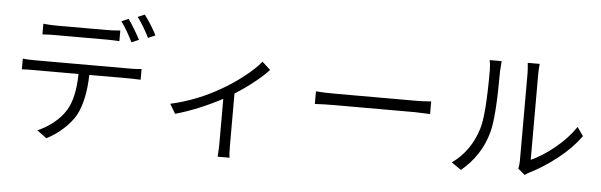

<svg xmlns="http://www.w3.org/2000/svg" viewBox="-54 -1043 4109 1313"><g transform="rotate(5 2000.0 -386.5)"><path d="M867.2 -672.9 817.4 -651.4Q777.3 -733.4 736.3 -789.1L784.2 -809.6Q825.2 -752 867.2 -672.9ZM642.6 -655.3H294.9Q244.1 -655.3 206.1 -652.3V-725.6Q252.9 -720.7 293.9 -720.7H642.6Q687.5 -720.7 734.4 -725.6V-652.3Q690.4 -655.3 642.6 -655.3ZM171.9 -471.7H826.2Q870.1 -471.7 902.3 -475.6V-402.3Q859.4 -404.3 826.2 -404.3H549.8Q544.9 -229.5 491.2 -127Q462.9 -76.2 410.2 -27.8Q357.4 20.5 294.9 52.7L228.5 3.9Q288.1 -21.5 338.9 -62.5Q389.6 -103.5 418.9 -151.4Q472.7 -237.3 475.6 -404.3H171.9Q114.3 -404.3 86.9 -402.3V-475.6Q123 -471.7 171.9 -471.7ZM844.7 -828.1 891.6 -848.6Q944.3 -778.3 976.6 -712.9L927.7 -691.4Q884.8 -776.4 844.7 -828.1Z M1721.7 -597.7 1778.3 -545.9Q1743.2 -506.8 1680.2 -456.5Q1617.2 -406.2 1549.8 -364.3V-7.8Q1549.8 57.6 1554.7 76.2H1472.7Q1476.6 17.6 1476.6 -7.8V-321.3Q1315.4 -235.4 1157.2 -190.4L1118.2 -255.9Q1300.8 -296.9 1463.9 -392.6Q1539.1 -435.5 1611.3 -492.7Q1683.6 -549.8 1721.7 -597.7Z M2103.5 -340.8V-427.7Q2152.3 -422.9 2239.3 -422.9H2789.1Q2840.8 -422.9 2894.5 -427.7V-340.8Q2816.4 -344.7 2790 -344.7H2239.3Q2164.1 -344.7 2103.5 -340.8Z M3137.7 21.5 3071.3 -24.4Q3197.3 -114.3 3245.1 -271.5Q3275.4 -364.3 3275.4 -674.8Q3275.4 -710 3268.6 -744.1H3350.6Q3345.7 -680.7 3345.7 -674.8Q3345.7 -357.4 3315.4 -251Q3271.5 -89.8 3137.7 21.5ZM3575.2 17.6 3528.3 -21.5Q3534.2 -50.8 3534.2 -74.2V-675.8Q3534.2 -704.1 3529.3 -748H3611.3Q3607.4 -712.9 3607.4 -675.8V-88.9Q3685.5 -124 3769 -191.9Q3852.5 -259.8 3907.2 -340.8L3949.2 -281.2Q3887.7 -196.3 3794.9 -123Q3702.1 -49.8 3608.4 -2.9Q3594.7 3.9 3575.2 17.6Z"/></g></svg>

Font: Gen Shin Gothic Normal
Style: Regular
Weight: 300
Designer: [Source Han Sans]
Ryoko NISHIZUKA  (kana & ideographs); Paul D. Hunt (Latin, Greek & Cyrillic); Wenlong ZHANG  (bopomofo
Version: Version 1.002.20150607